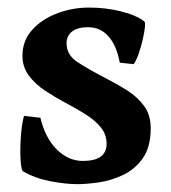

<svg xmlns="http://www.w3.org/2000/svg" viewBox="-20 -463 442 497"><path d="M370.1 -130.9Q370.1 -82 349.4 -53Q328.6 -23.9 297.4 -9.5Q266.1 4.9 234.4 9.3Q202.6 13.7 180.7 13.7Q148.9 13.7 109.1 5.9Q69.3 -2 39.1 -20Q35.2 -22.5 33.4 -47.4Q31.7 -72.3 33.7 -105Q35.6 -137.7 42 -163.1L84.5 -158.2Q97.2 -105.5 127.2 -75.9Q157.2 -46.4 194.3 -46.4Q255.9 -46.4 255.9 -90.8Q255.9 -115.7 240.2 -134.3Q224.6 -152.8 199.7 -168.2Q174.8 -183.6 147 -198.2Q121.6 -211.9 96.4 -228.5Q71.3 -245.1 54.7 -267.3Q38.1 -289.6 38.1 -318.8Q38.1 -357.4 63 -385.3Q87.9 -413.1 127.4 -428.2Q167 -443.4 210.4 -443.4Q252.9 -443.4 292.2 -433.8Q331.5 -424.3 353.5 -407.7Q356.4 -405.8 355 -391.8Q353.5 -377.9 349.1 -359.1Q344.7 -340.3 338.6 -323Q332.5 -305.7 326.2 -296.9L290 -300.8Q282.2 -344.2 261.2 -368.4Q240.2 -392.6 207.5 -392.6Q180.7 -392.6 166.5 -381.3Q152.3 -370.1 152.3 -351.1Q152.3 -321.3 179.2 -303.2Q206.1 -285.2 257.8 -258.3Q284.7 -244.6 310.3 -228.3Q335.9 -211.9 353 -188.7Q370.1 -165.5 370.1 -130.9Z"/></svg>

Font: Namdhinggo ExtraBold
Style: Regular
Weight: 800
Designer: Victor Gaultney
Foundry: SIL International
Version: Version 3.001